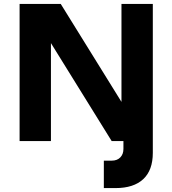

<svg xmlns="http://www.w3.org/2000/svg" viewBox="-20 -720 880 980"><path d="M510 100H550Q578 100 594 83.5Q610 67 610 40V0H550L240 -500V0H80V-700H290L600 -200V-700H760V60Q760 149 711 194.5Q662 240 570 240H510Z"/></svg>

Font: Goli Bold
Style: Regular
Weight: 700
Designer: jaikishan Patel
Foundry: MagicType
Version: Version 1.000